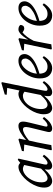

<svg xmlns="http://www.w3.org/2000/svg" viewBox="1006 -1786 793 2846"><g transform="rotate(-90 1403.0 -363.5)"><path d="M123 -146Q123 -100 139.5 -78Q156 -56 183 -56Q209 -56 243 -77Q277 -98 326 -152L380 -402Q366 -410 350.5 -415.5Q335 -421 319 -421Q295 -421 265.5 -406Q236 -391 209 -363Q173 -326 148 -269Q123 -212 123 -146ZM363 13Q343 13 327 -1Q311 -15 311 -45Q311 -74 315 -98Q272 -49 226.5 -18Q181 13 140 13Q104 13 74.5 -15Q45 -43 45 -105Q45 -157 64.5 -211Q84 -265 116.5 -314.5Q149 -364 189.5 -403Q230 -442 272.5 -464.5Q315 -487 354 -487Q371 -487 385 -480Q399 -473 411 -460L457 -497L475 -488L395 -135Q386 -98 386 -78Q386 -68 393 -62Q400 -56 410 -56Q429 -56 455.5 -76Q482 -96 508 -128L532 -109Q513 -80 486 -52Q459 -24 428 -5.5Q397 13 363 13Z M675 0 608 8 598 0 683 -401 584 -407 588 -436 758 -487 771 -477 750 -374Q800 -421 856.5 -454Q913 -487 959 -487Q1023 -487 1023 -418Q1023 -394 1018 -369.5Q1013 -345 1007 -320L962 -135Q957 -114 953 -99.5Q949 -85 949 -77Q949 -56 968 -56Q987 -56 1013.5 -75Q1040 -94 1067 -128L1091 -109Q1072 -80 1044.5 -51.5Q1017 -23 985 -5Q953 13 918 13Q895 13 881.5 1Q868 -11 868 -30Q868 -47 872.5 -63.5Q877 -80 884 -111L927 -287Q933 -313 938 -336Q943 -359 943 -374Q943 -400 934 -410Q925 -420 908 -420Q881 -420 839 -398Q797 -376 742 -331L715 -210Q704 -158 694.5 -105.5Q685 -53 675 0Z M1209 -151Q1209 -102 1227 -79Q1245 -56 1272 -56Q1299 -56 1333.5 -78.5Q1368 -101 1418 -158L1466 -397Q1451 -410 1435.5 -415.5Q1420 -421 1405 -421Q1373 -421 1342 -404.5Q1311 -388 1285 -359Q1251 -322 1230 -267Q1209 -212 1209 -151ZM1487 -135Q1479 -95 1479 -78Q1479 -68 1486 -62Q1493 -56 1502 -56Q1522 -56 1548.5 -76Q1575 -96 1600 -128L1624 -109Q1605 -80 1578.5 -52Q1552 -24 1521 -5.5Q1490 13 1456 13Q1433 13 1416.5 0Q1400 -13 1400 -39Q1399 -50 1400.5 -64.5Q1402 -79 1407 -105Q1362 -53 1312.5 -20Q1263 13 1222 13Q1186 13 1159 -16Q1132 -45 1132 -113Q1132 -163 1150.5 -215.5Q1169 -268 1200 -316.5Q1231 -365 1270 -403.5Q1309 -442 1352 -464.5Q1395 -487 1435 -487Q1462 -487 1484 -472L1522 -654L1421 -661L1425 -690L1596 -740L1608 -732Z M1902 -444Q1879 -444 1851.5 -426Q1824 -408 1798 -376Q1772 -344 1754.5 -302.5Q1737 -261 1733 -214Q1816 -238 1865.5 -267.5Q1915 -297 1936.5 -327.5Q1958 -358 1958 -385Q1958 -413 1942.5 -428.5Q1927 -444 1902 -444ZM1814 13Q1748 13 1705.5 -32Q1663 -77 1663 -173Q1663 -233 1684 -289.5Q1705 -346 1741 -390.5Q1777 -435 1824.5 -461Q1872 -487 1924 -487Q1973 -487 1998.5 -463Q2024 -439 2024 -395Q2024 -363 1999 -324.5Q1974 -286 1910.5 -247Q1847 -208 1733 -175Q1736 -111 1763 -83.5Q1790 -56 1836 -56Q1883 -56 1917 -80Q1951 -104 1971 -129L1994 -111Q1963 -60 1916 -23.5Q1869 13 1814 13Z M2092 0 2177 -401 2078 -407 2082 -436 2247 -487 2260 -477 2238 -343Q2260 -381 2284.5 -413.5Q2309 -446 2336 -466.5Q2363 -487 2389 -487Q2410 -487 2428 -480.5Q2446 -474 2456 -457Q2455 -432 2441.5 -416.5Q2428 -401 2403 -401Q2390 -401 2374.5 -408.5Q2359 -416 2344 -427Q2308 -397 2278 -356Q2248 -315 2221 -262L2209 -210Q2198 -158 2188.5 -105.5Q2179 -53 2169 0L2102 8Z M2684 -444Q2661 -444 2633.5 -426Q2606 -408 2580 -376Q2554 -344 2536.5 -302.5Q2519 -261 2515 -214Q2598 -238 2647.5 -267.5Q2697 -297 2718.5 -327.5Q2740 -358 2740 -385Q2740 -413 2724.5 -428.5Q2709 -444 2684 -444ZM2596 13Q2530 13 2487.5 -32Q2445 -77 2445 -173Q2445 -233 2466 -289.5Q2487 -346 2523 -390.5Q2559 -435 2606.5 -461Q2654 -487 2706 -487Q2755 -487 2780.5 -463Q2806 -439 2806 -395Q2806 -363 2781 -324.5Q2756 -286 2692.5 -247Q2629 -208 2515 -175Q2518 -111 2545 -83.5Q2572 -56 2618 -56Q2665 -56 2699 -80Q2733 -104 2753 -129L2776 -111Q2745 -60 2698 -23.5Q2651 13 2596 13Z"/></g></svg>

Font: Source Serif Pro
Style: Italic
Weight: 400
Italic angle: -12°
Designer: Frank Grießhammer
Foundry: Adobe Systems Incorporated
Version: Version 3.001;hotconv 1.0.111;makeotfexe 2.5.65597